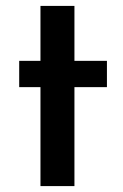

<svg xmlns="http://www.w3.org/2000/svg" viewBox="-20 -630 415 650"><path d="M117 -610H232V-424H342V-335H232V0H117V-335H45V-424H117Z"/></svg>

Font: Reem Kufi Fun Medium
Style: Regular
Weight: 500
Designer: Khaled Hosny
Version: Version 1.005